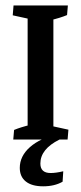

<svg xmlns="http://www.w3.org/2000/svg" viewBox="-20 -503 292 692"><path d="M135.7 168.5Q94.7 168.5 73 151.1Q51.3 133.8 51.3 102.1Q51.3 59.6 88.1 27.1Q125 -5.4 189 -19.5L194.3 0Q125.5 34.2 125.5 86.4Q125.5 120.6 162.6 120.6Q181.2 120.6 208 114.3L205.6 151.9Q176.8 168.5 135.7 168.5ZM79.6 -7.3V-476.6H172.4V-7.3ZM27.8 0 30.8 -34.7Q55.2 -44.9 92.3 -53.7L79.6 -13.2V-84H172.4V-13.2L161.6 -49.8L226.6 -35.6L223.6 0ZM224.6 -483.4 221.7 -448.7Q197.3 -438.5 160.2 -429.7L172.4 -470.2V-399.4H79.6V-470.2L90.8 -433.6L25.9 -447.8L28.8 -483.4Z"/></svg>

Font: Markazi Text Medium
Style: Regular
Weight: 500
Designer: Borna Izadpanah (Arabic designer), Fiona Ross (Arabic design director) and Florian Runge (Latin designer)
Foundry: Borna Izadpanah and Florian Runge
Version: Version 1.001